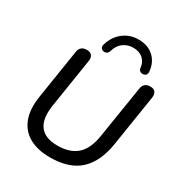

<svg xmlns="http://www.w3.org/2000/svg" viewBox="-215 -1084 1162 1240"><g transform="rotate(30 366.5 -464.0)"><path d="M338 9Q249 9 186.5 -25Q124 -59 97 -128Q70 -197 87 -302L144 -664Q151 -712 201 -712Q227 -712 238.5 -697Q250 -682 246 -655L189 -293Q155 -81 344 -81Q435 -81 487.5 -127Q540 -173 556 -275L618 -664Q625 -712 675 -712Q700 -712 711.5 -697Q723 -682 719 -655L659 -274Q637 -134 560 -62.5Q483 9 338 9ZM299 -757Q285 -759 278 -770Q271 -781 277 -798Q296 -862 344.5 -899.5Q393 -937 457 -937Q527 -937 570 -897.5Q613 -858 619 -794Q623 -761 593 -757Q579 -756 569.5 -762.5Q560 -769 558 -784Q554 -826 526 -850Q498 -874 454 -874Q412 -874 380 -850.5Q348 -827 336 -782Q327 -754 299 -757Z"/></g></svg>

Font: Nunito SemiBold
Style: Italic
Weight: 600
Italic angle: -9°
Designer: Vernon Adams
Foundry: Vernon Adams
Version: Version 3.601; ttfautohint (v1.8.2.53-6de2)